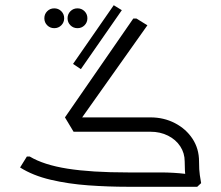

<svg xmlns="http://www.w3.org/2000/svg" viewBox="-20 -716 848 736"><path d="M273 -235 229 -266 491 -645H503L545 -619ZM470 0Q395 0 318.5 -5.5Q242 -11 174 -27Q106 -43 57 -74L83 -116H94Q147 -84 238.5 -69.5Q330 -55 470 -55H528V0ZM528 0V-55H596Q621 -55 645.5 -53.5Q670 -52 686 -50Q702 -48 702 -48V0ZM688 -97Q688 -129 671 -155Q654 -181 624 -196Q594 -211 557 -211H471V-222L477 -266H557Q608 -266 650.5 -244Q693 -222 718 -184Q743 -146 743 -97ZM697 0Q695 -13 691.5 -36Q688 -59 688 -97H743Q743 -64 746 -45Q749 -26 751 -14L736 0ZM262 -211 229 -266H534V-211ZM290 -451 260 -471 416 -696 447 -677ZM188 -608Q172 -608 161 -619Q150 -630 150 -646Q150 -662 161 -673Q172 -684 188 -684Q204 -684 215 -673Q226 -662 226 -646Q226 -630 215 -619Q204 -608 188 -608ZM277 -608Q261 -608 250 -619Q239 -630 239 -646Q239 -662 250 -673Q261 -684 277 -684Q293 -684 304 -673Q315 -662 315 -646Q315 -630 304 -619Q293 -608 277 -608Z"/></svg>

Font: Fustat Light
Style: Regular
Weight: 300
Designer: Mohamed Gaber, Khaled Hosny, Laura Garcia Mut
Foundry: Kief Type Foundry, Alif Type Foundry, Hard Type Foundry
Version: Version 1.007